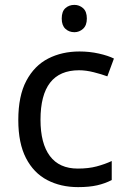

<svg xmlns="http://www.w3.org/2000/svg" viewBox="-20 -757 520 787"><path d="M300 10Q229 10 173.5 -19Q118 -48 86.5 -109Q55 -170 55 -265Q55 -364 88 -426Q121 -488 177.5 -517Q234 -546 306 -546Q347 -546 385 -537.5Q423 -529 447 -517L420 -444Q396 -453 364 -461Q332 -469 304 -469Q146 -469 146 -266Q146 -169 184.5 -117.5Q223 -66 299 -66Q343 -66 376.5 -75Q410 -84 438 -97V-19Q411 -5 378.5 2.5Q346 10 300 10ZM285 -737Q305 -737 320.5 -723.5Q336 -710 336 -681Q336 -653 320.5 -639Q305 -625 285 -625Q263 -625 248 -639Q233 -653 233 -681Q233 -710 248 -723.5Q263 -737 285 -737Z"/></svg>

Font: Noto Sans Hebrew Droid SemiBold
Style: Regular
Weight: 600
Designer: Monotype Design Team
Foundry: Monotype Imaging Inc.
Version: Version 1.100; ttfautohint (v1.8.4.7-5d5b)